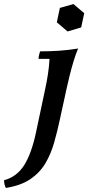

<svg xmlns="http://www.w3.org/2000/svg" viewBox="-124 -701 435 946"><path d="M-95 225Q-99 218 -101.5 208Q-104 198 -104 187Q-41 170 -5 113Q31 56 53 -47L99 -264Q107 -301 112.5 -337.5Q118 -374 120 -411H66Q66 -419 68.5 -430Q71 -441 74 -448Q120 -448 166.5 -451Q213 -454 261 -462Q250 -437 239 -401Q228 -365 219 -328Q210 -291 204 -264L170 -108Q158 -52 142.5 2.5Q127 57 100 103Q73 149 26.5 181Q-20 213 -95 225ZM238 -681 291 -636 276 -566 209 -546 156 -591 171 -662Z"/></svg>

Font: Poltawski Nowy Medium
Style: Italic
Weight: 500
Italic angle: -12°
Version: Version 1.001;gftools[0.9.25]